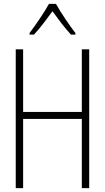

<svg xmlns="http://www.w3.org/2000/svg" viewBox="-20 -968 540 988"><path d="M132 -798V-790H155C186 -823 223 -873 250 -910C278 -872 313 -824 345 -790H368V-798C342 -831 292 -904 268 -948H232C209 -906 162 -837 132 -798ZM61 0H99V-356H401V0H439V-714H401V-392H99V-714H61Z"/></svg>

Font: Noto Sans Mono ExtraCondensed ExtraLight
Style: Regular
Weight: 200
Width: 2
Designer: Monotype Design Team
Foundry: Monotype Imaging Inc.
Version: Version 2.014